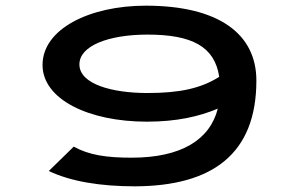

<svg xmlns="http://www.w3.org/2000/svg" viewBox="-20 -647 1040 677"><path d="M456 10C730 9 884 -105 884 -363C884 -529 749 -627 494 -627C296 -627 130 -545 130 -418C130 -297 292 -218 498 -218C602 -218 682 -236 748 -264C720 -154 619 -91 444 -91C356 -91 294 -100 240 -130L152 -44C230 -7 334 10 456 10ZM260 -419C259 -486 364 -525 500 -525C657 -525 737 -483 753 -376C689 -336 616 -319 500 -319C376 -319 261 -350 260 -419Z"/></svg>

Font: Inconsolata UltraExpanded
Style: Bold
Weight: 700
Width: 9
Monospace: yes
Designer: Raph Levien, Cyreal, Brenton Simpson
Foundry: Raph Levien, Cyreal, Google
Version: Version 3.100